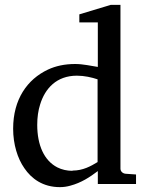

<svg xmlns="http://www.w3.org/2000/svg" viewBox="-20 -758 603 789"><path d="M278 -56C255 -56 234 -61 216 -70C161 -98 133 -162 133 -245C133 -276 137 -304 145 -329C165 -394 212 -447 296 -447C327 -447 357 -440 381 -432V-92C353 -75 321 -57 278 -57ZM289 -495C246 -495 209 -487 177 -472C92 -432 34 -350 34 -229C34 -165 52 -107 80 -67C109 -24 156 11 226 11C241 11 255 9 269 5C314 -7 349 -30 382 -55V-2H539V-41L496 -44C485 -45 475 -53 475 -65V-738H435L306 -699V-666H382V-483C355 -487 322 -495 289 -495Z"/></svg>

Font: Veleka
Style: Regular
Weight: 400
Designer: Stefan Peev, Context Ltd, 2016; SIL International, 1997-2014.
Foundry: Stefan Peev, Context Ltd, 2016
Version: Version 1.000